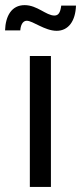

<svg xmlns="http://www.w3.org/2000/svg" viewBox="-56 -736 319 756"><path d="M61.5 0H144.5V-515.6H61.5ZM167 -614.7C213.9 -614.7 241.2 -653.8 243.2 -713.9H185.1C181.6 -686.5 174.3 -674.8 158.2 -674.8C125.5 -674.8 90.8 -715.8 41 -715.8C-10.3 -715.8 -34.2 -673.3 -36.1 -616.2H23.9C24.9 -634.3 32.2 -654.3 49.3 -654.3C73.2 -654.3 120.1 -614.7 167 -614.7Z"/></svg>

Font: Raveo Display Display
Style: Regular
Weight: 400
Designer: Jakub Foglar, Rasmus Andersson (Inter)
Foundry: Jakubfoglar.com
Version: Version 1.100;Glyphs 3.2.3 (3260)